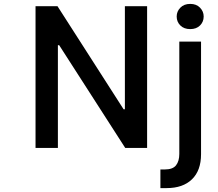

<svg xmlns="http://www.w3.org/2000/svg" viewBox="-20 -759 1120 985"><path d="M734.7 -727.3V0H622.5L283.7 -527H277V0H162.3V-727.3H274.9L614 -198.5H620.7V-727.3ZM886.4 -674.4Q886.4 -700.3 905.2 -719.6Q924 -739 956 -739Q987.6 -739 1006.2 -719.6Q1024.9 -700.3 1024.9 -674.4Q1024.9 -647 1006.2 -628.4Q987.6 -609.7 956 -609.7Q924 -609.7 905.2 -628.4Q886.4 -647 886.4 -674.4ZM899.9 -545.5H1011.4V32Q1011.4 115.8 964.8 160.9Q918.3 206 834.9 206H802.9V110.4H824.9Q866.8 110.4 883.3 88.8Q899.9 67.1 899.9 30.9Z"/></svg>

Font: Interface Medium
Style: Regular
Weight: 500
Designer: Rasmus Andersson
Foundry: rsms
Version: Version 1.8